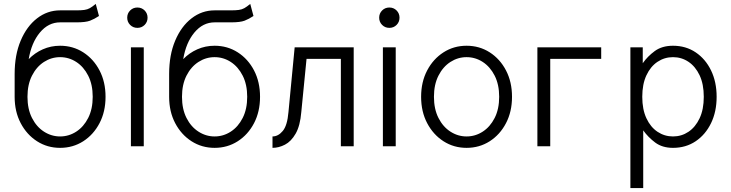

<svg xmlns="http://www.w3.org/2000/svg" viewBox="-20 -751 3755 986"><path d="M288.6 -516.1Q354.5 -516.1 407.5 -482.2Q460.4 -448.2 491.2 -389.2Q522 -330.1 522 -253.9Q522 -177.7 491.2 -118.7Q460.4 -59.6 407.5 -25.6Q354.5 8.3 288.6 8.3Q223.1 8.3 170.2 -25.6Q117.2 -59.6 86.2 -118.7Q55.2 -177.7 55.2 -253.9V-371.1Q55.2 -468.8 86.2 -542.2Q117.2 -615.7 170.2 -656.7Q223.1 -697.8 288.6 -697.8H372.1Q397.5 -697.8 413.1 -700Q428.7 -702.1 441.4 -709.2Q454.1 -716.3 471.7 -731L488.3 -668.9Q464.8 -653.3 442.6 -644.8Q420.4 -636.2 372.6 -636.2Q344.7 -636.2 333.7 -636.2Q322.8 -636.2 314.9 -636.2Q307.1 -636.2 288.6 -636.2Q228.5 -636.2 185.1 -584.2Q141.6 -532.2 127.4 -447.3Q158.7 -479.5 200 -497.8Q241.2 -516.1 288.6 -516.1ZM288.6 -457.5Q244.1 -457.5 205.8 -432.9Q167.5 -408.2 144.3 -362.5Q121.1 -316.9 121.1 -253.9Q121.1 -190.9 144.3 -145.3Q167.5 -99.6 205.8 -75Q244.1 -50.3 288.6 -50.3Q333.5 -50.3 371.6 -75Q409.7 -99.6 432.9 -145.3Q456.1 -190.9 456.1 -253.9Q456.1 -316.9 432.9 -362.5Q409.7 -408.2 371.6 -432.9Q333.5 -457.5 288.6 -457.5Z M652.3 0V-507.8H718.3V0ZM633.3 -660.2Q633.3 -682.1 648.4 -697.3Q663.6 -712.4 685.5 -712.4Q707.5 -712.4 722.7 -697.3Q737.8 -682.1 737.8 -660.2Q737.8 -638.2 722.7 -623Q707.5 -607.9 685.5 -607.9Q663.6 -607.9 648.4 -623Q633.3 -638.2 633.3 -660.2Z M1082 -516.1Q1147.9 -516.1 1200.9 -482.2Q1253.9 -448.2 1284.7 -389.2Q1315.4 -330.1 1315.4 -253.9Q1315.4 -177.7 1284.7 -118.7Q1253.9 -59.6 1200.9 -25.6Q1147.9 8.3 1082 8.3Q1016.6 8.3 963.6 -25.6Q910.6 -59.6 879.6 -118.7Q848.6 -177.7 848.6 -253.9V-371.1Q848.6 -468.8 879.6 -542.2Q910.6 -615.7 963.6 -656.7Q1016.6 -697.8 1082 -697.8H1165.5Q1190.9 -697.8 1206.5 -700Q1222.2 -702.1 1234.9 -709.2Q1247.6 -716.3 1265.1 -731L1281.7 -668.9Q1258.3 -653.3 1236.1 -644.8Q1213.9 -636.2 1166 -636.2Q1138.2 -636.2 1127.2 -636.2Q1116.2 -636.2 1108.4 -636.2Q1100.6 -636.2 1082 -636.2Q1022 -636.2 978.5 -584.2Q935.1 -532.2 920.9 -447.3Q952.1 -479.5 993.4 -497.8Q1034.7 -516.1 1082 -516.1ZM1082 -457.5Q1037.6 -457.5 999.3 -432.9Q960.9 -408.2 937.7 -362.5Q914.6 -316.9 914.6 -253.9Q914.6 -190.9 937.7 -145.3Q960.9 -99.6 999.3 -75Q1037.6 -50.3 1082 -50.3Q1127 -50.3 1165 -75Q1203.1 -99.6 1226.3 -145.3Q1249.5 -190.9 1249.5 -253.9Q1249.5 -316.9 1226.3 -362.5Q1203.1 -408.2 1165 -432.9Q1127 -457.5 1082 -457.5Z M1796.4 -507.8V0H1730.5V-448.7H1554.2L1527.3 -175.8Q1521.5 -105 1498.3 -64.7Q1475.1 -24.4 1443.4 -8.1Q1411.6 8.3 1379.4 8.3V-50.3Q1408.7 -50.3 1432.1 -78.4Q1455.6 -106.4 1461.4 -175.8L1493.2 -507.8Z M1946.3 0V-507.8H2012.2V0ZM1927.2 -660.2Q1927.2 -682.1 1942.4 -697.3Q1957.5 -712.4 1979.5 -712.4Q2001.5 -712.4 2016.6 -697.3Q2031.7 -682.1 2031.7 -660.2Q2031.7 -638.2 2016.6 -623Q2001.5 -607.9 1979.5 -607.9Q1957.5 -607.9 1942.4 -623Q1927.2 -638.2 1927.2 -660.2Z M2142.6 -253.9Q2142.6 -330.1 2173.6 -389.2Q2204.6 -448.2 2257.6 -482.2Q2310.5 -516.1 2376 -516.1Q2441.9 -516.1 2494.9 -482.2Q2547.9 -448.2 2578.6 -389.2Q2609.4 -330.1 2609.4 -253.9Q2609.4 -177.7 2578.6 -118.7Q2547.9 -59.6 2494.9 -25.6Q2441.9 8.3 2376 8.3Q2310.5 8.3 2257.6 -25.6Q2204.6 -59.6 2173.6 -118.7Q2142.6 -177.7 2142.6 -253.9ZM2208.5 -253.9Q2208.5 -190.9 2231.7 -145.3Q2254.9 -99.6 2293.2 -75Q2331.5 -50.3 2376 -50.3Q2420.9 -50.3 2459 -75Q2497.1 -99.6 2520.3 -145.3Q2543.5 -190.9 2543.5 -253.9Q2543.5 -316.9 2520.3 -362.5Q2497.1 -408.2 2459 -432.9Q2420.9 -457.5 2376 -457.5Q2331.5 -457.5 2293.2 -432.9Q2254.9 -408.2 2231.7 -362.5Q2208.5 -316.9 2208.5 -253.9Z M2739.7 0V-507.8H3067.4V-448.7H2805.7V0Z M3283.2 -81.5V214.8H3217.3V-507.8H3280.8V-426.3Q3305.2 -461.4 3342.5 -488.8Q3379.9 -516.1 3436 -516.1Q3502 -516.1 3552.5 -482.2Q3603 -448.2 3631.6 -389.2Q3660.2 -330.1 3660.2 -253.9Q3660.2 -177.7 3631.6 -118.7Q3603 -59.6 3552.5 -25.6Q3502 8.3 3436 8.3Q3381.3 8.3 3344.7 -19Q3308.1 -46.4 3283.2 -81.5ZM3278.3 -253.9Q3278.3 -189 3299.6 -143.6Q3320.8 -98.1 3356.7 -74.2Q3392.6 -50.3 3436 -50.3Q3480 -50.3 3515.6 -74.2Q3551.3 -98.1 3572.8 -143.6Q3594.2 -189 3594.2 -253.9Q3594.2 -318.8 3572.8 -364.3Q3551.3 -409.7 3515.6 -433.6Q3480 -457.5 3436 -457.5Q3392.6 -457.5 3356.7 -433.6Q3320.8 -409.7 3299.6 -364.3Q3278.3 -318.8 3278.3 -253.9Z"/></svg>

Font: Giphurs Light
Style: Regular
Weight: 300
Version: Version 0.920; ttfautohint (v1.8.4.7-5d5b)